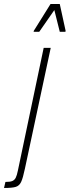

<svg xmlns="http://www.w3.org/2000/svg" viewBox="-110 -748 346 954"><path d="M-21 99 107 -510H142L14 89Q4 137 -5 156Q-14 175 -31.5 180.5Q-49 186 -90 186L-83 156Q-60 156 -49 151.5Q-38 147 -32 135.5Q-26 124 -21 99ZM57 -590 58 -595 141 -728H187L216 -595L215 -590H187L160 -698L85 -590Z"/></svg>

Font: Saira Ultra Condensed Thin
Style: Italic
Weight: 100
Width: 1
Italic angle: -12°
Designer: Hector Gatti with collaboration of the Omnibus-Type team
Foundry: Omnibus-Type
Version: Version 1.001; ttfautohint (v1.8)